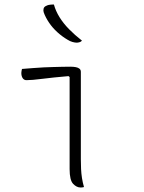

<svg xmlns="http://www.w3.org/2000/svg" viewBox="-20 -833 640 855"><path d="M290 -80Q290 -115 290 -156Q290 -197 290 -241Q290 -285 290 -328.5Q290 -372 290 -413.5Q290 -455 290 -490L285 -494Q250 -491 221 -488Q192 -485 168.5 -482Q145 -479 127.5 -477.5Q110 -476 98 -476Q87 -476 81 -485Q75 -494 75 -508Q75 -513 76 -517.5Q77 -522 78 -526Q105 -528 129 -530Q153 -532 175 -533Q197 -534 217 -534.5Q237 -535 256 -535.5Q275 -536 293 -536Q307 -536 317.5 -534Q328 -532 334 -527Q340 -522 340 -513Q340 -468 340 -418.5Q340 -369 340 -318.5Q340 -268 340 -218.5Q340 -169 340 -124Q340 -101 341 -80.5Q342 -60 345 -40.5Q348 -21 354 0Q350 1 346.5 1.5Q343 2 339 2Q321 2 305.5 -14.5Q290 -31 290 -80ZM220 -813Q228 -784 245 -756.5Q262 -729 287.5 -703Q313 -677 345 -652Q341 -647 334 -645Q327 -643 322 -643Q314 -643 303 -646Q292 -649 281 -656Q257 -670 235.5 -689.5Q214 -709 198.5 -732Q183 -755 175 -777Q172 -785 174 -794Q176 -803 186 -807Q192 -810 196.5 -811Q201 -812 207 -812.5Q213 -813 220 -813Z"/></svg>

Font: Recursive Monospace Casual Light
Style: Regular
Weight: 300
Version: Version 1.047